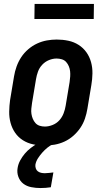

<svg xmlns="http://www.w3.org/2000/svg" viewBox="-20 -728 540 971"><path d="M206 8Q176 8 147.5 2Q119 -4 95.5 -19Q72 -34 56.5 -56.5Q41 -79 33.5 -106.5Q26 -134 26.5 -163.5Q27 -193 31 -222L51 -342Q55 -367 64 -392Q73 -417 87.5 -439Q102 -461 123 -479Q144 -497 168 -508Q192 -519 217 -523.5Q242 -528 267 -528Q297 -528 325.5 -522Q354 -516 377.5 -501Q401 -486 417 -463.5Q433 -441 440.5 -413.5Q448 -386 447.5 -356.5Q447 -327 442 -298L422 -178Q418 -153 409.5 -128Q401 -103 386 -81Q371 -59 350.5 -41Q330 -23 306 -12Q282 -1 256.5 3.5Q231 8 206 8ZM207 -88Q226 -88 246 -96Q266 -104 280 -119.5Q294 -135 301.5 -154.5Q309 -174 312 -193L332 -313Q334 -327 335 -341Q336 -355 334.5 -368Q333 -381 328 -393Q323 -405 314.5 -414.5Q306 -424 293 -428Q280 -432 266 -432Q247 -432 227.5 -424Q208 -416 193.5 -400.5Q179 -385 172 -365.5Q165 -346 162 -327L142 -207Q140 -193 138.5 -179Q137 -165 139 -152Q141 -139 146 -127Q151 -115 159.5 -105.5Q168 -96 180.5 -92Q193 -88 207 -88ZM184 223Q161 223 138 218.5Q115 214 98 201Q81 188 73 166.5Q65 145 69 122Q72 102 82 83.5Q92 65 105.5 49Q119 33 136 20Q153 7 171 -3L180 -8H251L250 0Q233 8 219.5 19Q206 30 194 43.5Q182 57 172 72.5Q162 88 159 105Q158 114 161 123.5Q164 133 171.5 138.5Q179 144 188 146Q197 148 207 148Q217 148 228.5 146.5Q240 145 250 144L237 219Q224 221 211 222Q198 223 184 223ZM154 -632 155 -708H455L454 -632Z"/></svg>

Font: Iosevka SS18
Style: Bold Italic
Weight: 700
Italic angle: -9°
Monospace: yes
Designer: Belleve Invis
Foundry: Belleve Invis
Version: Version 25.1.1; ttfautohint (v1.8.4)